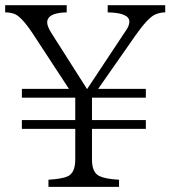

<svg xmlns="http://www.w3.org/2000/svg" viewBox="-20 -735 661 745"><path d="M621.1 -687Q599.6 -687 580.1 -677.7Q553.2 -664.6 506.8 -599.1L360.8 -390.1H545.9V-356H336.9V-269H545.9V-234.9H336.9V-115.7Q336.9 -65.4 365.7 -51.8Q389.6 -40.5 441.9 -37.6V-9.8H168V-37.6Q221.7 -41 242.7 -50.8Q272 -64.5 272 -115.7V-234.9H64.9V-269H272V-356H64.9V-390.1H247.6L105 -607.9Q61 -673.3 34.2 -681.6Q19 -687 0 -687V-714.8H238.8V-687Q163.1 -685.5 163.1 -647.9Q163.1 -632.3 181.2 -604L317.9 -389.2L469.7 -618.2Q481.9 -635.7 481.9 -650.9Q481.9 -685.5 397.9 -687V-714.8H621.1Z"/></svg>

Font: I.MingCP
Style: Regular
Weight: 400
Designer: I.Font Project
Version: Version 8.000; Sep 06, 2022